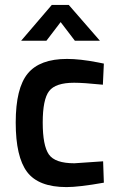

<svg xmlns="http://www.w3.org/2000/svg" viewBox="-20 -751 482 782"><path d="M253 -511Q306 -511 378 -497L403 -492L399 -406Q320 -414 282 -414Q206 -414 180 -380Q154 -346 154 -252Q154 -158 179 -122Q204 -86 283 -86L400 -94L403 -7Q302 11 251 11Q137 11 90.5 -50.5Q44 -112 44 -252Q44 -392 93 -451.5Q142 -511 253 -511ZM66 -585 191 -731H260L387 -585H285L227 -661L169 -585Z"/></svg>

Font: Titillium Web[RUS by Daymarius]
Style: Regular
Weight: 600
Designer: Cyrillization by Daymarius
Foundry: Cyrillization by Daymarius
Version: Version 1.002 September 11, 2018